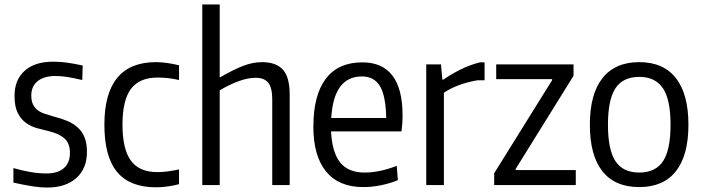

<svg xmlns="http://www.w3.org/2000/svg" viewBox="-20 -828 3142 859"><path d="M192 11Q160 11 125 5.5Q90 0 40 -11V-76Q78 -65 115.5 -58.5Q153 -52 188 -52Q239 -52 266 -76Q293 -100 293 -144Q293 -186 269 -208Q245 -230 199 -241Q173 -247 146 -254.5Q119 -262 96.5 -278Q74 -294 59.5 -322.5Q45 -351 45 -399Q45 -471 90.5 -511.5Q136 -552 217 -552Q246 -552 274.5 -548.5Q303 -545 350 -535L348 -470Q305 -480 278.5 -484Q252 -488 228 -488Q177 -488 148.5 -465Q120 -442 120 -401Q120 -376 128 -360Q136 -344 150 -334Q164 -324 183 -318Q202 -312 223 -306Q255 -298 282 -286.5Q309 -275 328.5 -257Q348 -239 358.5 -213Q369 -187 369 -148Q369 -74 321.5 -31.5Q274 11 192 11Z M678 10Q561 10 504 -58.5Q447 -127 447 -270Q447 -550 678 -550Q722 -550 781 -536V-470Q755 -476 731.5 -478.5Q708 -481 685 -481Q604 -481 566 -430.5Q528 -380 528 -270Q528 -161 565.5 -109.5Q603 -58 684 -58Q707 -58 729.5 -61Q752 -64 781 -70V-4Q759 2 731.5 6Q704 10 678 10Z M885 -808H963V-481Q1023 -516 1067 -533Q1111 -550 1152 -550Q1216 -550 1246 -516Q1276 -482 1276 -406V0H1198V-384Q1198 -436 1180 -458Q1162 -480 1124 -480Q1090 -480 1049.5 -465.5Q1009 -451 963 -424V0H885Z M1605 9Q1496 9 1439 -60.5Q1382 -130 1382 -261Q1382 -402 1437.5 -475.5Q1493 -549 1601 -549Q1691 -549 1736 -489.5Q1781 -430 1781 -313Q1781 -288 1779.5 -271.5Q1778 -255 1776 -240H1461Q1466 -145 1502.5 -100.5Q1539 -56 1611 -56Q1678 -56 1755 -86L1760 -22Q1727 -8 1686 0.5Q1645 9 1605 9ZM1599 -486Q1473 -486 1462 -300H1708Q1706 -399 1680 -442.5Q1654 -486 1599 -486Z M1887 -540H1953L1959 -472H1964Q1995 -494 2038.5 -516Q2082 -538 2127 -549H2148V-469H2118Q2074 -462 2034.5 -447.5Q1995 -433 1966 -413V0H1887Z M2191 -53 2450 -469V-474H2200V-540H2546V-489L2287 -72V-67H2556V0H2191Z M2840 9Q2731 9 2675 -62Q2619 -133 2619 -270Q2619 -407 2675.5 -478.5Q2732 -550 2840 -550Q2948 -550 3004 -478.5Q3060 -407 3060 -270Q3060 -133 3004 -62Q2948 9 2840 9ZM2840 -56Q2913 -56 2946.5 -107Q2980 -158 2980 -270Q2980 -382 2946 -433Q2912 -484 2840 -484Q2767 -484 2733.5 -433Q2700 -382 2700 -270Q2700 -158 2733.5 -107Q2767 -56 2840 -56Z"/></svg>

Font: Encode Sans Condensed
Style: Regular
Weight: 400
Designer: Pablo Impallari, Andres Torresi
Foundry: Pablo Impallari, Andres Torresi
Version: Version 1.000; ttfautohint (v1.00) -l 8 -r 50 -G 200 -x 14 -